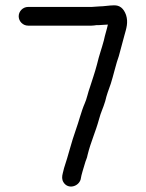

<svg xmlns="http://www.w3.org/2000/svg" viewBox="-20 -667 546 719"><path d="M85 -571H323C329 -571 335 -572 342 -573H352C359 -573 375 -575 384 -575C380 -556 373 -536 369 -516C360 -482 352 -463 343 -425C334 -391 326 -370 317 -341C310 -323 305 -296 297 -279C285 -252 274 -208 264 -181C247 -134 236 -85 220 -38L215 -18C212 -6 211 5 218 16C235 43 274 32 282 5C285 -15 293 -37 298 -55C301 -67 306 -74 308 -87C320 -136 338 -173 351 -221C358 -248 366 -261 374 -288C380 -314 386 -328 395 -354C403 -378 416 -434 425 -457C432 -483 439 -510 446 -535C453 -560 461 -583 452 -611C443 -636 428 -648 406 -647C390 -647 368 -643 352 -643C344 -643 330 -641 323 -641H85C66 -641 50 -625 50 -606C50 -587 66 -571 85 -571Z"/></svg>

Font: Electronic
Style: Bd
Weight: 700
Version: Version 1.011